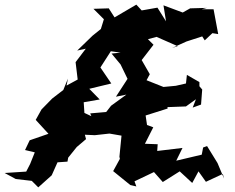

<svg xmlns="http://www.w3.org/2000/svg" viewBox="-55 -770 1014 828"><path d="M911 0 883 -67C868 -91 853 -116 838 -140L821 -134L815 -103L705 -77L732 -132L623 -119L625 -148L570 -150L606 -221L579 -231L573 -272L668 -302L667 -308L747 -311L790 -342L776 -306L812 -319L817 -384L805 -398V-416L751 -447L747 -410L703 -400L650 -395L577 -424L591 -450L556 -511L607 -577L583 -601L620 -611L711 -571L687 -563L749 -591L817 -613L828 -596L861 -627L886 -623L866 -730H815L837 -736L765 -734L733 -716L650 -747L661 -678L624 -737L556 -725L533 -750L439 -695L414 -734L348 -732L393 -687L380 -645L344 -616L278 -552L315 -560L271 -502L280 -427L232 -401L238 -431L218 -382L170 -345L124 -298L99 -253L154 -193L73 -165L53 -123L95 -113L75 -63L58 -30L-35 -24L13 2L82 10L110 38L168 -14L193 -70L236 -73L239 -90L276 -136L316 -170L311 -189L354 -187L417 -194L469 -185L460 -94L462 -85L433 -32L507 28L533 34L525 12L609 -28L647 15L720 -31L774 19L801 -31L833 14L906 -20ZM309 -283 306 -329 375 -341 330 -387 425 -410 378 -479 423 -549 465 -543 426 -539 465 -492 495 -430 445 -353 490 -362 424 -314 403 -287 334 -281 339 -269Z"/></svg>

Font: Asimov Aggro
Style: Medium
Weight: 500
Designer: Google
Version: Version 2.000980; 2014